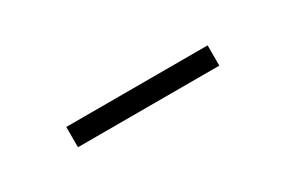

<svg xmlns="http://www.w3.org/2000/svg" viewBox="-6 -454 476 320"><g transform="rotate(-30 232.0 -293.5)"><path d="M368 -313V-274H96V-313Z"/></g></svg>

Font: Bitter Thin Light
Style: Regular
Weight: 300
Version: Version 2.002